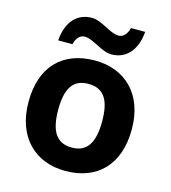

<svg xmlns="http://www.w3.org/2000/svg" viewBox="-113 -915 845 950"><g transform="rotate(15 309.5 -439.5)"><path d="M108 -671H181C189 -706 210 -723 230 -723C277 -723 327 -672 380 -672C448 -672 505 -720 513 -823H440C432 -788 411 -771 391 -771C344 -771 294 -822 241 -822C172 -822 116 -775 108 -671ZM574 -340C574 -521 464 -622 311 -622C146 -622 45 -521 45 -340C45 -158 155 -56 308 -56C472 -56 574 -158 574 -340ZM197 -340C197 -448 230 -502 309 -502C389 -502 422 -448 422 -340C422 -232 389 -176 310 -176C230 -176 197 -232 197 -340Z"/></g></svg>

Font: Noto Sans Malayalam UI
Style: Bold
Weight: 700
Designer: Jelle Bosma - Monotype Design Team
Foundry: Monotype Imaging Inc.
Version: Version 2.104